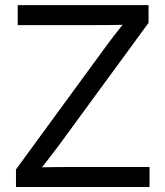

<svg xmlns="http://www.w3.org/2000/svg" viewBox="-20 -748 660 768"><path d="M43.9 0V-70.3L399.9 -557.1Q422.4 -587.9 446.8 -618.9Q471.2 -649.9 495.6 -680.7L506.3 -649.4Q463.9 -648.4 420.9 -647.9Q377.9 -647.5 335.4 -647.5H50.8V-727.5H574.2V-656.7L225.1 -179.7Q200.7 -146.5 174.8 -113.3Q148.9 -80.1 122.6 -46.9L111.8 -78.1Q153.8 -79.1 195.8 -79.6Q237.8 -80.1 279.8 -80.1H578.1V0Z"/></svg>

Font: Inter 24pt
Style: Regular
Weight: 400
Designer: Rasmus Andersson
Foundry: rsms
Version: Version 4.001;git-66647c0bb